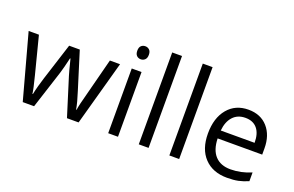

<svg xmlns="http://www.w3.org/2000/svg" viewBox="-94 -1121 2286 1492"><g transform="rotate(20 1049.0 -375.0)"><path d="M522.9 0 424.8 -314Q415.5 -342.8 390.1 -444.8H386.2Q366.7 -359.4 352.1 -313L251 0H157.2L11.2 -535.2H96.2Q147.9 -333.5 175 -228Q202.1 -122.6 206.1 -85.9H210Q215.3 -113.8 227.3 -158Q239.3 -202.1 248 -228L346.2 -535.2H434.1L529.8 -228Q557.1 -144 566.9 -86.9H570.8Q572.8 -104.5 581.3 -141.1Q589.8 -177.7 683.1 -535.2H767.1L619.1 0Z M944.8 0H863.8V-535.2H944.8ZM856.9 -680.2Q856.9 -708 870.6 -720.9Q884.3 -733.9 904.8 -733.9Q924.3 -733.9 938.5 -720.7Q952.6 -707.5 952.6 -680.2Q952.6 -652.8 938.5 -639.4Q924.3 -626 904.8 -626Q884.3 -626 870.6 -639.4Q856.9 -652.8 856.9 -680.2Z M1197.8 0H1116.7V-759.8H1197.8Z M1450.7 0H1369.6V-759.8H1450.7Z M1848.6 9.8Q1730 9.8 1661.4 -62.5Q1592.8 -134.8 1592.8 -263.2Q1592.8 -392.6 1656.5 -468.8Q1720.2 -544.9 1827.6 -544.9Q1928.2 -544.9 1986.8 -478.8Q2045.4 -412.6 2045.4 -304.2V-252.9H1676.8Q1679.2 -158.7 1724.4 -109.9Q1769.5 -61 1851.6 -61Q1938 -61 2022.5 -97.2V-24.9Q1979.5 -6.3 1941.2 1.7Q1902.8 9.8 1848.6 9.8ZM1826.7 -477.1Q1762.2 -477.1 1723.9 -435.1Q1685.5 -393.1 1678.7 -318.8H1958.5Q1958.5 -395.5 1924.3 -436.3Q1890.1 -477.1 1826.7 -477.1Z"/></g></svg>

Font: f02132580
Style: Regular
Weight: 400
Foundry: Ascender Corporation
Version: Version 1.10